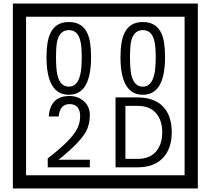

<svg xmlns="http://www.w3.org/2000/svg" viewBox="-20 -980 1195 1090"><path d="M1103 90H53V-960H1103ZM1028 15V-885H128V15ZM497 -656Q497 -442 371 -442Q244 -442 244 -656Q244 -744 265 -789Q294 -855 371 -855Q448 -855 477 -789Q497 -745 497 -656ZM444 -656Q444 -723 435 -752Q420 -809 371 -809Q322 -809 306 -752Q298 -723 298 -656Q298 -587 306 -553Q322 -488 371 -488Q419 -488 435 -554Q444 -587 444 -656ZM917 -656Q917 -442 791 -442Q664 -442 664 -656Q664 -744 685 -789Q714 -855 791 -855Q868 -855 897 -789Q917 -745 917 -656ZM864 -656Q864 -723 855 -752Q840 -809 791 -809Q742 -809 726 -752Q718 -723 718 -656Q718 -587 726 -553Q742 -488 791 -488Q839 -488 855 -554Q864 -587 864 -656ZM490 -30H251V-81Q372 -173 412 -238Q435 -276 435 -319Q435 -389 375 -389Q320 -389 313 -319H257Q265 -435 375 -435Q423 -435 456.5 -405Q490 -375 490 -327Q490 -271 466 -229Q428 -165 312 -73H490ZM955 -229Q955 -136 904.5 -83Q854 -30 760 -30H636V-427H760Q855 -427 905 -375.5Q955 -324 955 -229ZM901 -229Q901 -298 865 -338.5Q829 -379 761 -379H692V-78H761Q829 -78 865 -119Q901 -160 901 -229Z"/></svg>

Font: Unicode BMP Fallback SIL
Style: Regular
Weight: 400
Foundry: NRSI, SIL International
Version: Version 5.1 Based on Unicode 5.1